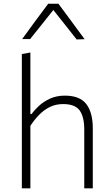

<svg xmlns="http://www.w3.org/2000/svg" viewBox="-20 -1026 610 1046"><path d="M99 0Q99 -56 99 -107.8Q99 -159.5 99 -220.5V-494Q99 -557.5 99 -616.8Q99 -676 99 -731.5L145.5 -740Q145.5 -679.5 145.5 -619Q145.5 -558.5 145.5 -494V-405H152Q167 -426 192.2 -449.2Q217.5 -472.5 252.8 -488.8Q288 -505 333.5 -505Q415 -505 450.2 -459Q485.5 -413 485.5 -327.5Q485.5 -295 485.5 -272Q485.5 -249 485.5 -220.5Q485.5 -162.5 485.5 -109.2Q485.5 -56 485.5 0H439Q439 -56 439 -109Q439 -162 439 -219V-321Q439 -389 414.2 -424Q389.5 -459 324 -459Q283.5 -459 251.2 -443Q219 -427 192.8 -400Q166.5 -373 145.5 -340.5V-219Q145.5 -159.5 145.5 -107.8Q145.5 -56 145.5 0ZM397.5 -811Q363.5 -854.5 330.2 -896.5Q297 -938.5 262.5 -981.5H278.5Q244.5 -938.5 211.2 -897Q178 -855.5 144 -813H100.5Q135.5 -861.5 171.2 -909.8Q207 -958 242.5 -1005.5H298.5Q334 -958 369.5 -909.5Q405 -861 441 -812.5Z"/></svg>

Font: Commissioner Thin ExtraLight
Style: Regular
Weight: 250
Version: Version 1.000